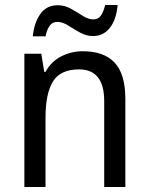

<svg xmlns="http://www.w3.org/2000/svg" viewBox="-20 -752 599 772"><path d="M313 -546Q398 -546 441 -500Q484 -454 484 -355V0H399V-345Q399 -473 298 -473Q223 -473 193 -424.5Q163 -376 163 -278V0H78V-536H146L158 -463H163Q186 -505 226.5 -525.5Q267 -546 313 -546ZM112 -606Q117 -660 142 -695.5Q167 -731 212 -731Q240 -731 265 -717Q290 -703 312.5 -688.5Q335 -674 355 -674Q375 -674 385.5 -689Q396 -704 403 -732H453Q448 -674 422 -640.5Q396 -607 354 -607Q327 -607 302 -621Q277 -635 254 -649.5Q231 -664 211 -664Q191 -664 180 -649Q169 -634 163 -606Z"/></svg>

Font: Noto Sans Kannada SemiCondensed
Style: Regular
Weight: 400
Width: 4
Designer: Jelle Bosma - Monotype Design Team
Foundry: Monotype Imaging Inc.
Version: Version 2.005; ttfautohint (v1.8.4.7-5d5b)